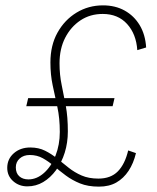

<svg xmlns="http://www.w3.org/2000/svg" viewBox="-20 -691 587 716"><path d="M78 -295 85 -325H407L400 -295ZM349 5Q308 5 278.5 -7Q249 -19 225.5 -36.5Q202 -54 181.5 -71.5Q161 -89 139.5 -101Q118 -113 91 -113Q68 -113 53.5 -100Q39 -87 39 -67Q39 -45 52 -33.5Q65 -22 86 -22Q117 -22 144 -46Q171 -70 187 -110.5Q203 -151 203 -199Q203 -250 194 -291.5Q185 -333 176.5 -372.5Q168 -412 168 -458Q168 -522 194.5 -569.5Q221 -617 265.5 -644Q310 -671 364 -671Q410 -671 445 -651.5Q480 -632 501 -597Q522 -562 525 -514L492 -504Q488 -564 454 -601.5Q420 -639 363 -639Q316 -639 280 -615Q244 -591 223 -550Q202 -509 202 -455Q202 -412 210 -374Q218 -336 225.5 -295.5Q233 -255 233 -201Q233 -159 221.5 -122Q210 -85 189 -56.5Q168 -28 141 -12Q114 4 82 4Q51 4 29 -15.5Q7 -35 7 -65Q7 -98 31.5 -119.5Q56 -141 93 -141Q124 -141 148 -129Q172 -117 193 -100Q214 -83 236 -65.5Q258 -48 284.5 -36.5Q311 -25 347 -25Q393 -25 419.5 -52Q446 -79 458 -130L487 -120Q478 -82 459.5 -54Q441 -26 414 -10.5Q387 5 349 5Z"/></svg>

Font: Kantumruy Pro ExtraLight
Style: Italic
Weight: 250
Italic angle: -13°
Version: Version 1.002